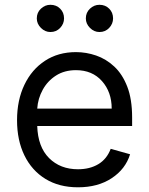

<svg xmlns="http://www.w3.org/2000/svg" viewBox="-20 -770 622 801"><path d="M190.3 -636.4Q168 -636.4 150.7 -653.6Q133.5 -670.8 133.5 -693.2Q133.5 -717.7 150.7 -733.8Q168 -750 190.3 -750Q214.8 -750 231 -733.8Q247.2 -717.7 247.2 -693.2Q247.2 -670.8 231 -653.6Q214.8 -636.4 190.3 -636.4ZM394.9 -636.4Q372.5 -636.4 355.3 -653.6Q338.1 -670.8 338.1 -693.2Q338.1 -717.7 355.3 -733.8Q372.5 -750 394.9 -750Q419.4 -750 435.5 -733.8Q451.7 -717.7 451.7 -693.2Q451.7 -670.8 435.5 -653.6Q419.4 -636.4 394.9 -636.4ZM305.4 11.4Q226.6 11.4 169.6 -23.6Q112.6 -58.6 81.9 -121.6Q51.1 -184.7 51.1 -268.5Q51.1 -352.3 81.9 -416.4Q112.6 -480.5 167.8 -516.5Q223 -552.6 296.9 -552.6Q339.5 -552.6 381 -538.4Q422.6 -524.1 456.7 -492.4Q490.8 -460.6 511 -408.4Q531.2 -356.2 531.2 -279.8V-244.3H135.3Q138.1 -157 184.8 -110.4Q231.5 -63.9 305.4 -63.9Q354.8 -63.9 390.3 -85.2Q425.8 -106.5 441.8 -149.1L522.7 -126.4Q503.6 -64.6 446 -26.6Q388.5 11.4 305.4 11.4ZM446 -316.8Q446 -386 405.5 -431.6Q365.1 -477.3 296.9 -477.3Q248.9 -477.3 213.8 -454.9Q178.6 -432.5 158.4 -395.8Q138.1 -359 135.3 -316.8Z"/></svg>

Font: Linik Sans
Style: Regular
Weight: 400
Designer: Rasmus Andersson (font), Marc Monis (original base), Kil Hyung-jin (Pretendard portions), Cristiano Sobral (main changes
Foundry: rsms
Version: Version 3.018;May 31, 2022;FontCreator 14.0.0.2814 64-bit; t